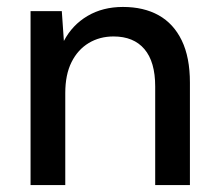

<svg xmlns="http://www.w3.org/2000/svg" viewBox="-20 -533 626 553"><path d="M68 0V-501H158L164 -415Q188 -461 232 -487Q276 -513 334 -513Q394 -513 437 -489Q480 -465 503.5 -416.5Q527 -368 527 -295V0H427V-284Q427 -355 396 -391.5Q365 -428 307 -428Q267 -428 235.5 -409Q204 -390 186 -354Q168 -318 168 -265V0Z"/></svg>

Font: DM Sans 17pt Medium
Style: Regular
Weight: 500
Version: Version 4.004;gftools[0.9.30]